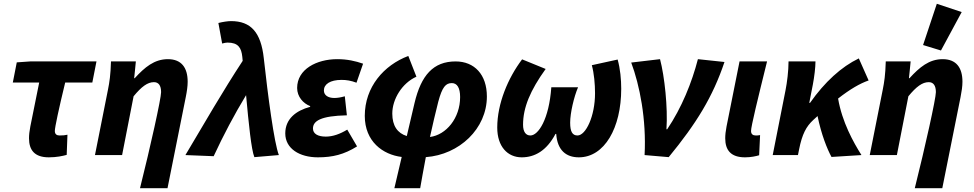

<svg xmlns="http://www.w3.org/2000/svg" viewBox="-20 -823 5167 1019"><path d="M239 12C280 12 312 5 334 -1L338 -108C325 -105 314 -104 296 -104C282 -104 271 -110 271 -128C271 -147 292 -245 326 -385H470L492 -497H140L69 -492L48 -385H188L141 -152C136 -126 134 -107 134 -89C134 -26 164 12 239 12Z M723 176H869L966 -308C972 -338 976 -365 976 -389C976 -464 943 -509 871 -509C799 -509 748 -466 695 -408H692C694 -434 699 -466 701 -497H569C567 -425 561 -387 553 -347L484 0H628L689 -312C731 -363 763 -387 797 -387C821 -387 835 -370 835 -334C835 -300 778 -43 723 176Z M1330 11 1460 0C1435 -64 1402 -314 1380 -514C1365 -652 1311 -711 1206 -711C1190 -711 1162 -707 1139 -701L1159 -592C1172 -595 1178 -597 1187 -597C1244 -597 1261 -570 1266 -521C1267 -514 1267 -507 1268 -500C1163 -340 1065 -170 964 0L1114 6C1166 -106 1223 -214 1286 -318C1300 -165 1314 -27 1330 11Z M1667 12C1746 12 1806 -3 1875 -46L1823 -135C1785 -112 1747 -98 1709 -98C1667 -98 1641 -113 1641 -141C1641 -181 1682 -208 1821 -211L1810 -312C1789 -306 1771 -303 1754 -303C1722 -303 1699 -317 1699 -343C1699 -376 1732 -399 1793 -399C1819 -399 1843 -395 1872 -384L1907 -485C1867 -499 1823 -509 1770 -509C1661 -509 1557 -456 1557 -356C1557 -310 1589 -274 1626 -260V-256C1551 -236 1494 -192 1494 -115C1494 -34 1570 12 1667 12Z M2306 -283C2327 -362 2346 -382 2378 -382C2406 -382 2422 -357 2422 -308C2422 -196 2348 -107 2262 -96C2276 -160 2291 -224 2306 -283ZM2073 176H2210C2218 131 2228 73 2240 11C2418 -2 2564 -140 2564 -311C2564 -427 2498 -497 2398 -497C2280 -497 2215 -424 2180 -276L2139 -101C2090 -116 2062 -155 2062 -220C2062 -297 2114 -382 2190 -416L2147 -526C2017 -477 1916 -361 1916 -208C1916 -72 2012 -2 2112 10Z M2749 12C2818 12 2881 -23 2928 -112H2932C2938 -26 2984 12 3052 12C3188 12 3277 -144 3277 -352C3277 -400 3272 -458 3258 -507L3121 -477C3133 -433 3138 -377 3138 -328C3138 -206 3089 -104 3045 -104C3018 -104 3006 -124 3006 -172C3006 -223 3026 -309 3048 -360H2906C2894 -190 2837 -104 2795 -104C2771 -104 2756 -123 2756 -161C2756 -252 2794 -343 2876 -457L2751 -508C2676 -409 2619 -273 2619 -146C2619 -45 2674 12 2749 12Z M3401 0 3529 11C3676 -168 3763 -309 3825 -494L3684 -509C3652 -385 3598 -251 3521 -137H3517C3525 -252 3507 -418 3483 -509L3330 -491C3375 -371 3411 -190 3401 0Z M3934 12C3966 12 3992 6 4009 1L4014 -106C4006 -104 3996 -104 3991 -104C3977 -104 3966 -110 3966 -128C3966 -152 4001 -295 4051 -497H3905L3836 -152C3831 -126 3829 -107 3829 -89C3829 -26 3859 12 3934 12Z M4081 0H4215L4221 -30C4237 -111 4259 -152 4296 -186C4304 -193 4311 -200 4319 -207C4339 -109 4370 -32 4393 10L4552 0C4509 -68 4449 -176 4428 -300C4492 -350 4544 -380 4590 -396L4538 -513C4446 -469 4357 -388 4279 -277H4275L4294 -374C4302 -416 4308 -466 4308 -497H4165C4165 -446 4157 -384 4149 -344Z M4835 176H4981L5078 -308C5084 -338 5088 -365 5088 -389C5088 -464 5055 -509 4983 -509C4911 -509 4860 -466 4807 -408H4804C4806 -434 4811 -466 4813 -497H4681C4679 -425 4673 -387 4665 -347L4596 0H4740L4801 -312C4843 -363 4875 -387 4909 -387C4933 -387 4947 -370 4947 -334C4947 -300 4890 -43 4835 176ZM4974 -555 5084 -759 4952 -803 4879 -584Z"/></svg>

Font: Source Sans Pro
Style: Bold Italic
Weight: 700
Italic angle: -11°
Designer: Paul D. Hunt
Foundry: Adobe Systems Incorporated
Version: Version 3.006;hotconv 1.0.111;makeotfexe 2.5.65597